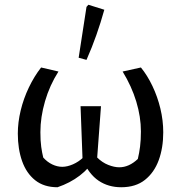

<svg xmlns="http://www.w3.org/2000/svg" viewBox="-20 -778 754 808"><path d="M490 10Q436 10 395 -17.5Q354 -45 326 -108L388 -116Q410 -94 435.5 -84Q461 -74 482 -74Q523 -74 560 -109Q566 -134 569.5 -161.5Q573 -189 573 -225Q573 -286 553.5 -350.5Q534 -415 496 -477L573 -494Q600 -461 621.5 -416Q643 -371 655 -321Q667 -271 667 -221Q667 -156 648 -104Q629 -52 590 -21Q551 10 490 10ZM222 10Q165 10 128 -19.5Q91 -49 73 -100Q55 -151 55 -216Q55 -263 67 -313Q79 -363 101.5 -410Q124 -457 153 -494L226 -477Q189 -419 169.5 -352Q150 -285 150 -222Q150 -185 153.5 -160Q157 -135 162 -115Q179 -96 200 -86Q221 -76 242 -76Q263 -76 287 -86.5Q311 -97 331 -116L380 -111Q356 -70 315.5 -39Q275 -8 222 10ZM387 -88 328 -91 319 -331H405ZM344 -526 311 -535 344 -749 352 -758 419 -737Q404 -683 385.5 -630.5Q367 -578 344 -526Z"/></svg>

Font: Piazzolla 24pt Medium
Style: Regular
Weight: 500
Designer: Juan Pablo del Peral
Foundry: Huerta Tipografica
Version: Version 2.005